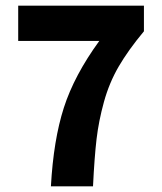

<svg xmlns="http://www.w3.org/2000/svg" viewBox="-20 -655 568 675"><path d="M159 0Q168 -163 204.5 -276.5Q241 -390 329 -511H44V-635H486V-545Q431 -479 397.5 -421.5Q364 -364 345.5 -297Q327 -230 319.5 -166.5Q312 -103 307 0Z"/></svg>

Font: Toshiba Sans
Style: Bold
Weight: 700
Designer: Paul D. Hunt
Foundry: Toshiba Corporation
Version: Version 2.020;PS 2.0;hotconv 1.0.86;makeotf.lib2.5.63406